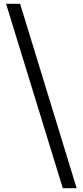

<svg xmlns="http://www.w3.org/2000/svg" viewBox="-20 -813 438 1012"><path d="M311 179 12 -793H86L384 179Z"/></svg>

Font: GenRyuMin TW B
Style: Regular
Weight: 700
Version: Version 1.501;PS 1;hotconv 16.6.51;makeotf.lib2.5.65220